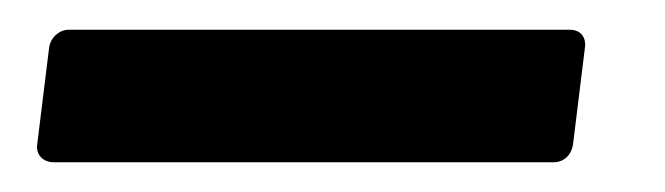

<svg xmlns="http://www.w3.org/2000/svg" viewBox="-20 -109 447 129"><path d="M16 0H352C359 0 364 -5 365 -12L373 -77C374 -84 370 -89 363 -89H26C20 -89 14 -84 13 -77L5 -12C4 -5 9 0 16 0Z"/></svg>

Font: Barlow Condensed SemiBold
Style: Italic
Weight: 600
Width: 3
Italic angle: -7°
Designer: Jeremy Tribby
Foundry: Tribby Type
Version: Version 1.422;hotconv 1.0.109;makeotfexe 2.5.65596